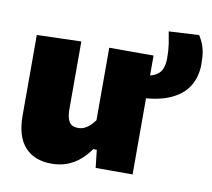

<svg xmlns="http://www.w3.org/2000/svg" viewBox="-72 -699 879 796"><g transform="rotate(10 367.0 -301.0)"><path d="M193 14.5Q120.5 14.5 80.8 -29.5Q41 -73.5 41 -161.5Q41 -195.5 41 -220.2Q41 -245 41 -272.5Q41 -325 41 -363Q41 -401 41 -433.2Q41 -465.5 41 -500.5L227.5 -506Q227.5 -453.5 227.5 -402.2Q227.5 -351 227.5 -297V-220.5Q227.5 -186 238.2 -168.2Q249 -150.5 276.5 -150.5Q291 -150.5 303.5 -156.5Q316 -162.5 326.5 -172.8Q337 -183 346 -195.5V-297Q346 -351 346 -399.5Q346 -448 346 -500.5H532.5Q532.5 -448 532.5 -396.5Q532.5 -345 532.5 -272.5V-214.5Q532.5 -152 532.5 -102.5Q532.5 -53 532.5 0H377L368.5 -75H353.5Q336 -49.5 312.8 -29.2Q289.5 -9 259.8 2.8Q230 14.5 193 14.5ZM489 -319 469.5 -410.5Q520.5 -410.5 546.2 -421Q572 -431.5 581 -451.5Q590 -471.5 590 -499.5Q590 -533 586 -559Q582 -585 577 -610L704 -617Q711.5 -605 718.5 -590.2Q725.5 -575.5 729.8 -554Q734 -532.5 734 -499.5Q734 -446 708.8 -405.5Q683.5 -365 629.2 -342Q575 -319 489 -319Z"/></g></svg>

Font: Commissioner Thin ExtraBold
Style: Regular
Weight: 800
Version: Version 1.000